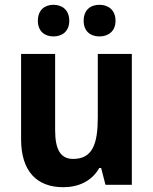

<svg xmlns="http://www.w3.org/2000/svg" viewBox="-20 -771 640 801"><path d="M138 -684C138 -641 166 -619 203 -619C240 -619 269 -641 269 -684C269 -729 240 -751 203 -751C166 -751 138 -729 138 -684ZM329 -684C329 -641 357 -619 395 -619C432 -619 462 -641 462 -684C462 -729 432 -751 395 -751C357 -751 329 -729 329 -684ZM530 -546H388V-282C388 -170 366 -108 285 -108C232 -108 210 -148 210 -228V-546H68V-190C68 -56 134 10 244 10C307 10 363 -15 394 -70H402L420 0H530Z"/></svg>

Font: Noto Sans Arabic UI SmCn
Style: Bold
Weight: 700
Width: 4
Designer: Monotype Design Team, Nadine Chahine and Nizar Qandah
Foundry: Monotype Imaging Inc.
Version: Version 2.010